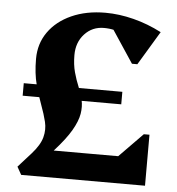

<svg xmlns="http://www.w3.org/2000/svg" viewBox="-50 -733 718 780"><g transform="rotate(5 308.5 -343.0)"><path d="M238 -504Q238 -465 246.5 -434Q255 -403 266 -377Q277 -351 283 -324.5Q289 -298 284 -268Q279 -238 257 -200Q235 -162 189 -111L155 -74L163 -110H451L547 -208H570V0H65L47 -32L100 -91Q133 -128 141.5 -160Q150 -192 142.5 -223Q135 -254 121.5 -290Q108 -326 96 -370.5Q84 -415 84 -475Q84 -537 117.5 -584.5Q151 -632 211 -659Q271 -686 349 -686Q405 -686 464 -671Q523 -656 579 -627L496 -489H474L366 -652H480V-546Q440 -624 348 -624Q301 -624 269.5 -590Q238 -556 238 -504ZM43 -321V-372H445V-321Z"/></g></svg>

Font: Platypi Light SemiBold
Style: Regular
Weight: 600
Version: Version 1.200